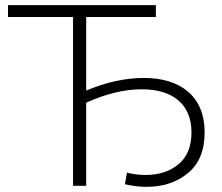

<svg xmlns="http://www.w3.org/2000/svg" viewBox="-20 -720 859 744"><path d="M11 -700V-654H263V0H314V-322C391 -357 463 -374 530 -374C647 -374 722 -318 722 -207C722 -152 705 -111 672 -84C639 -56 596 -42 545 -42C520 -42 496 -45 472 -51L464 -6C495 1 523 4 548 4C613 4 666 -14 709 -50C752 -85 773 -138 773 -208C773 -345 681 -418 538 -418C467 -418 392 -402 314 -369V-654H584V-700Z"/></svg>

Font: Montserrat Light
Style: Regular
Weight: 300
Designer: Julieta Ulanovsky
Foundry: Julieta Ulanovsky
Version: Version 7.200